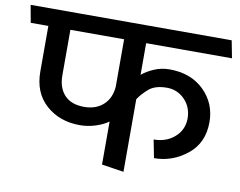

<svg xmlns="http://www.w3.org/2000/svg" viewBox="-87 -782 1126 901"><g transform="rotate(10 476.0 -332.0)"><path d="M449 -371V-597H193V-380Q193 -321 225 -286.5Q257 -252 319 -252Q375 -252 410 -284Q445 -316 449 -371ZM667 -158Q727 -158 767 -193.5Q807 -229 807 -284Q806 -338 771 -373Q736 -408 687 -408Q630 -408 600 -381.5Q570 -355 554 -330V16L449 0V-205Q424 -187 387.5 -175.5Q351 -164 314 -164Q217 -164 152.5 -221.5Q88 -279 88 -380V-597H4Q0 -618 -3.5 -638.5Q-7 -659 -11 -680H947Q951 -659 955 -638.5Q959 -618 963 -597H554V-446Q576 -465 610.5 -480Q645 -495 684 -495Q786 -495 848.5 -434Q911 -373 911 -283Q911 -184 841 -128Q771 -72 684 -72Z"/></g></svg>

Font: Palanquin Medium
Style: Regular
Weight: 500
Designer: Pria Ravichandran
Version: Version 1.0.4